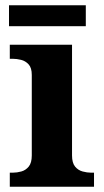

<svg xmlns="http://www.w3.org/2000/svg" viewBox="-20 -705 392 725"><path d="M17 0V-53H29Q44 -53 60.5 -57.5Q77 -62 88.5 -76Q100 -90 100 -118V-422Q100 -449 88 -462Q76 -475 59.5 -479Q43 -483 29 -483H17V-536H252V-118Q252 -90 263.5 -76Q275 -62 292 -57.5Q309 -53 323 -53H335V0ZM14 -606V-685H304V-606Z"/></svg>

Font: Noto Serif Thai
Style: Bold
Weight: 700
Designer: Monotype Design Team
Foundry: Monotype Imaging Inc.
Version: Version 2.002; ttfautohint (v1.8.4.7-5d5b)